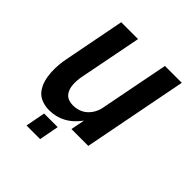

<svg xmlns="http://www.w3.org/2000/svg" viewBox="-185 -655 919 919"><g transform="rotate(45 275.0 -195.0)"><path d="M163 12Q136 12 112 2.5Q88 -7 73 -27Q58 -47 51 -72Q44 -97 42.5 -123.5Q41 -150 43.5 -177Q46 -204 52 -231L110 -530H224L162 -213Q159 -198 158 -183.5Q157 -169 158 -154.5Q159 -140 163.5 -127Q168 -114 177 -104Q186 -94 199.5 -89.5Q213 -85 228 -85Q247 -85 266.5 -91.5Q286 -98 301 -112Q316 -126 325.5 -144.5Q335 -163 338 -182L406 -530H520L417 0H303L317 -71Q303 -52 286 -36Q269 -20 248.5 -9Q228 2 206.5 7Q185 12 163 12ZM139 140 158 40H250L231 140Z"/></g></svg>

Font: Lode Term
Style: Bold Italic
Weight: 700
Italic angle: -11°
Monospace: yes
Designer: Belleve Invis
Foundry: Belleve Invis
Version: Version 29.2.0